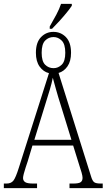

<svg xmlns="http://www.w3.org/2000/svg" viewBox="-21 -980 555 1000"><path d="M238 -842Q257 -875 272.5 -904Q288 -933 297 -960H353V-950Q344 -936 326.5 -914.5Q309 -893 288.5 -870.5Q268 -848 250 -830H238ZM-1 0V-24H13Q37 -24 49 -39.5Q61 -55 77 -106L234 -599Q205 -606 185.5 -633Q166 -660 166 -705Q166 -759 192.5 -786.5Q219 -814 257 -814Q296 -814 322.5 -786.5Q349 -759 349 -705Q349 -661 330.5 -634.5Q312 -608 284 -600L453 -62Q460 -38 469.5 -31Q479 -24 504 -24H514V0H341V-24H360Q389 -24 399 -31Q409 -38 409 -54Q409 -63 404 -81Q399 -99 393 -116L360 -222H148L123 -139Q119 -127 113 -109Q107 -91 103 -75.5Q99 -60 99 -53Q99 -39 110 -31.5Q121 -24 152 -24H172V0ZM258 -625Q282 -625 300.5 -643Q319 -661 319 -705Q319 -750 300.5 -768.5Q282 -787 258 -787Q232 -787 214 -768.5Q196 -750 196 -705Q196 -661 214 -643Q232 -625 258 -625ZM158 -252H351L298 -424Q281 -477 271 -513.5Q261 -550 254 -575Q249 -549 239 -515Q229 -481 215 -437Z"/></svg>

Font: Noto Serif ExtraCondensed ExtraLight
Style: Regular
Weight: 200
Width: 2
Designer: Monotype Design Team
Foundry: Monotype Imaging Inc.
Version: Version 2.015